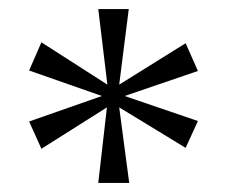

<svg xmlns="http://www.w3.org/2000/svg" viewBox="-20 -780 504 422"><path d="M196 -378 215 -544 71 -453 44 -513 204 -569 44 -625 71 -687 216 -594 196 -760H263L242 -594L388 -685L415 -624L254 -569L415 -514L388 -455L242 -544L264 -378Z"/></svg>

Font: Noto Serif Khmer Light
Style: Regular
Weight: 300
Version: Version 2.003